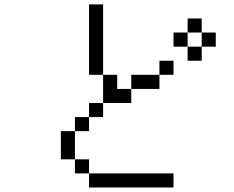

<svg xmlns="http://www.w3.org/2000/svg" viewBox="-20 -832 1040 852"><path d="M750 0V-62.5H375V0ZM750 -500V-562.5H687.5V-500H562.5V-437.5H500V-500H437.5Q437.5 -500 437.5 -375H375V-312.5H312.5V-250H250Q250 -250 250 -125H312.5V-62.5H375V-125H312.5Q312.5 -125 312.5 -250H375V-312.5H437.5V-375H562.5V-437.5H687.5V-500ZM937.5 -625V-687.5H875V-625H812.5V-562.5H875V-625ZM437.5 -500V-812.5H375V-500ZM812.5 -625V-687.5H750V-625ZM812.5 -687.5H875V-750H812.5Z"/></svg>

Font: BFUnifontExMono
Style: Regular
Weight: 500
Version: Version 15.0.06